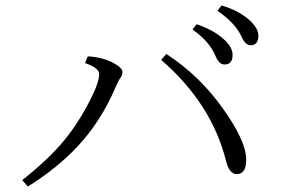

<svg xmlns="http://www.w3.org/2000/svg" viewBox="-20 -790 1040 709"><path d="M62 -125Q155.3 -198.2 212.4 -266.1Q268.6 -333 313 -420.9Q346.2 -485.4 346.2 -516.1Q346.2 -539.6 293.9 -557.1L304.2 -582Q362.3 -578.6 402.8 -555.2Q432.1 -538.6 432.1 -524.9Q432.1 -513.2 426.3 -504.9Q417.5 -493.7 406.2 -466.8Q353.5 -342.8 266.6 -249.5Q192.4 -169.9 83 -101.1ZM594.2 -590.8Q716.8 -511.2 803.2 -389.2Q889.2 -268.6 889.2 -200.2Q889.2 -147 854 -147Q827.1 -147 814.9 -194.8Q761.7 -407.7 575.2 -568.8ZM706.1 -700.7Q771 -678.2 807.1 -644.5Q838.9 -615.7 838.9 -586.9Q838.9 -551.8 809.1 -551.8Q788.6 -551.8 775.9 -583Q752.4 -638.7 690.9 -680.7ZM797.9 -770Q861.8 -751 900.9 -715.8Q934.1 -686 934.1 -658.2Q934.1 -623 905.3 -623Q885.7 -623 871.1 -656.2Q848.6 -705.1 783.2 -750Z"/></svg>

Font: I.MingCP
Style: Regular
Weight: 400
Designer: I.Font Project
Version: Version 8.000; Sep 06, 2022